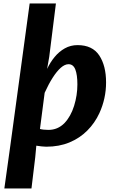

<svg xmlns="http://www.w3.org/2000/svg" viewBox="-20 -818 654 1081"><path d="M157.2 243H4.5L38.1 2L147 -798.5H294.8L257.2 -498.1L245.3 -430Q262.4 -466.7 287.5 -497.2Q312.6 -527.6 345 -545.8Q377.4 -564 416.5 -564Q500.2 -564 538.7 -506.1Q577.2 -448.2 577.2 -354Q577.2 -262.9 539.4 -180.6Q513.8 -125.3 471.3 -82.7Q428.8 -40.1 370.8 -16Q312.8 8 240.3 8Q228.3 8 214.3 6.3Q200.3 4.7 184.5 2.2L178.3 68.2ZM253.1 -86.7Q305 -86.7 342.7 -124.6Q378.7 -162.6 397.2 -222.1Q415.7 -281.6 415.7 -342.8Q415.7 -396.4 404.2 -426.5Q392.6 -456.5 365.9 -456.5Q345 -456.5 322.2 -436.5Q299.5 -416.4 276.4 -380.2Q253.3 -344.1 231.4 -295.5L205 -91.8Q224 -86.7 253.1 -86.7Z"/></svg>

Font: Merriweather Sans Variable Regular
Style: Italic
Weight: 300
Italic angle: -8°
Designer: Eben Sorkin
Foundry: Eben Sorkin
Version: Version 2.001